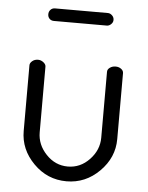

<svg xmlns="http://www.w3.org/2000/svg" viewBox="-51 -728 598 777"><g transform="rotate(5 248.0 -339.5)"><path d="M58 -181C58 -131 76.7 -87.2 114 -49.5C151.3 -11.8 196 7 248 7C299.3 7 343.8 -11.8 381.5 -49.5C419.2 -87.2 438 -131 438 -181V-449C438 -455.7 434.8 -461.3 428.5 -466C422.2 -470.7 414.7 -473 406 -473C397.3 -473 389.7 -470.7 383 -466C376.3 -461.3 373 -455.7 373 -449V-181C373 -147.7 360.7 -118 336 -92C311.3 -66 282 -53 248 -53C214 -53 184.7 -66 160 -92C135.3 -118 123 -147.7 123 -181V-448C123 -454 119.7 -459.7 113 -465C106.3 -470.3 99 -473 91 -473C81.7 -473 73.8 -470.3 67.5 -465C61.2 -459.7 58 -454 58 -448ZM116 -660C116 -652.7 118.3 -646.7 123 -642C127.7 -637.3 133.7 -635 141 -635H356C362 -635 367.7 -637.5 373 -642.5C378.3 -647.5 381 -653.3 381 -660C381 -667.3 378.3 -673.5 373 -678.5C367.7 -683.5 362 -686 356 -686H141C133.7 -686 127.7 -683.5 123 -678.5C118.3 -673.5 116 -667.3 116 -660Z"/></g></svg>

Font: Terminal Dosis
Style: Book
Weight: 400
Designer: EdgarTolentino, PabloImpallari, IginoMarini
Foundry: EdgarTolentino, PabloImpallari, IginoMarini
Version: Version 1.006